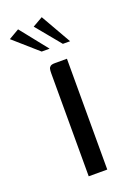

<svg xmlns="http://www.w3.org/2000/svg" viewBox="-151 -698 522 749"><g transform="rotate(-20 110.0 -323.0)"><path d="M83 0Q83 -107 83 -214Q83 -321 83 -428Q83 -439 84.5 -445.5Q86 -452 91.5 -456Q97 -460 110 -460H160V0ZM77 -520 -23 -608 20 -633 110 -520ZM165 -520 81 -622 123 -646 195 -520Z"/></g></svg>

Font: Genos Thin
Style: Regular
Weight: 400
Version: Version 1.010